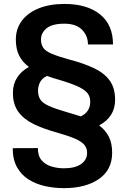

<svg xmlns="http://www.w3.org/2000/svg" viewBox="-20 -741 665 988"><path d="M557.1 45.4Q557.1 132.8 489.3 179.9Q421.4 227.1 308.6 227.1Q259.8 227.1 212.6 216.8Q165.5 206.5 127.9 183.1Q90.3 159.7 67.9 119.9Q45.4 80.1 45.4 21.5L174.8 21Q174.8 62 194.8 84.5Q214.8 106.9 245.6 116Q276.4 125 308.6 125Q366.7 125 397.5 103Q428.2 81.1 428.2 46.4Q428.2 22.5 415 5.6Q401.9 -11.2 369.4 -25.9Q336.9 -40.5 279.3 -57.1Q207 -76.7 154.8 -101.8Q102.5 -127 74.5 -165.5Q46.4 -204.1 46.4 -263.2Q46.4 -308.1 68.1 -341.8Q89.8 -375.5 128.9 -396.5Q96.2 -420.4 78.9 -454.3Q61.5 -488.3 61.5 -537.1Q61.5 -592.8 92.3 -634Q123 -675.3 179.4 -698Q235.8 -720.7 311.5 -720.7Q428.2 -720.7 494.9 -667Q561.5 -613.3 561.5 -512.2H432.6Q432.6 -557.1 401.9 -588.1Q371.1 -619.1 311.5 -619.1Q248 -619.1 219.5 -595.2Q190.9 -571.3 190.9 -538.1Q190.9 -511.7 202.9 -494.6Q214.8 -477.5 246.8 -464.1Q278.8 -450.7 338.4 -434.1Q413.1 -414.6 465.3 -389.4Q517.6 -364.3 544.9 -325.9Q572.3 -287.6 572.3 -228Q572.3 -182.6 550.8 -149.4Q529.3 -116.2 490.2 -95.7Q522.9 -71.3 540 -37.6Q557.1 -3.9 557.1 45.4ZM324.7 -163.6Q343.8 -158.2 361.6 -152.8Q379.4 -147.5 395.5 -142.1Q444.3 -165 444.3 -217.8Q444.3 -243.2 430.7 -261Q417 -278.8 384 -294.4Q351.1 -310.1 293 -327.6Q273.9 -333 255.9 -338.6Q237.8 -344.2 221.7 -350.1Q197.8 -339.4 186.8 -319.3Q175.8 -299.3 175.8 -273.9Q175.8 -246.6 187.7 -228.5Q199.7 -210.4 231.9 -195.8Q264.2 -181.2 324.7 -163.6Z"/></svg>

Font: Vazirmatn RD UI FD SemiBold
Style: Regular
Weight: 600
Designer: Saber Rastikerdar
Foundry: Saber Rastikerdar
Version: Version 33.003